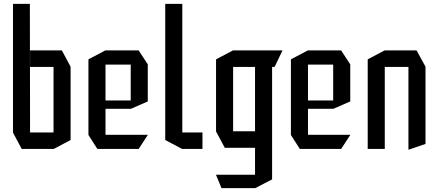

<svg xmlns="http://www.w3.org/2000/svg" viewBox="-20 -768 2263 990"><path d="M47 -85V-748H134L135 -85ZM92 0 47 -84V-85H256V0ZM256 0V-423H344V-46L257 0ZM135 -423V-508H299L344 -424V-423Z M482 0 436 -72V-73H742V-72L695 0ZM436 -73V-462L523 -508H524V-73ZM524 -207V-250H654V-207ZM524 -435V-508H695L742 -436V-435ZM654 -207V-435H742V-245L655 -207Z M919 0 832 -46V-748H920V0ZM920 0V-85H1024V0Z M1182 -423V-508H1436V-507L1396 -423ZM1122 202 1094 134V133H1295V202ZM1139 -6 1094 -90V-91H1295V-6ZM1094 -91V-462L1181 -508H1182V-91ZM1295 202V-423H1383V157L1296 202Z M1526 0 1480 -72V-73H1786V-72L1739 0ZM1480 -73V-462L1567 -508H1568V-73ZM1568 -207V-250H1698V-207ZM1568 -435V-508H1739L1786 -436V-435ZM1698 -207V-435H1786V-245L1699 -207Z M1876 0V-462L1963 -508H1964V0ZM2086 4V-423H2174V-26L2087 4ZM1964 -423V-508H2128L2174 -424V-423Z"/></svg>

Font: Foldit
Style: Regular
Weight: 400
Version: Version 1.003